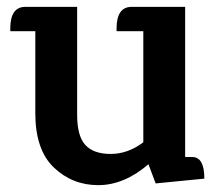

<svg xmlns="http://www.w3.org/2000/svg" viewBox="-20 -525 641 560"><path d="M320 -442Q320 -505 364 -505H520V-67H542Q576 -66 576 -4L434 10L413 -46Q342 15 266.5 15Q191 15 137 -36.5Q83 -88 83 -195V-434H10V-442Q10 -505 54 -505H205V-190Q205 -128 229 -102Q253 -76 303 -76Q353 -76 398 -110V-434H320Z"/></svg>

Font: Karma
Style: Bold
Weight: 700
Designer: Joana Correia
Foundry: Indian Type Foundry
Version: Version 1.202;PS 1.0;hotconv 1.0.78;makeotf.lib2.5.61930; tt